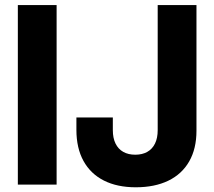

<svg xmlns="http://www.w3.org/2000/svg" viewBox="-20 -748 867 778"><path d="M209.4 0H52.3V-727.5H209.4ZM289.6 -221.7V-271.9H437.2V-220.5Q437.2 -188.7 448.1 -166.4Q459.1 -144 479.4 -132.6Q499.8 -121.1 528.1 -121.1Q556.4 -121.1 576.8 -132.6Q597.2 -144 608.1 -166.4Q619 -188.7 619 -220.5V-727.5H776.1V-218.2Q776.1 -145.4 746.6 -93.9Q717.2 -42.5 662 -15.8Q606.8 10.9 530.2 10.9Q455.3 10.9 401.3 -16.2Q347.3 -43.4 318.4 -95.6Q289.6 -147.8 289.6 -221.7Z"/></svg>

Font: Intratopia Thin
Style: Regular
Weight: 100
Designer: Rasmus Andersson
Foundry: rsms
Version: Version 3.000;Glyphs 3.2.3 (3260)